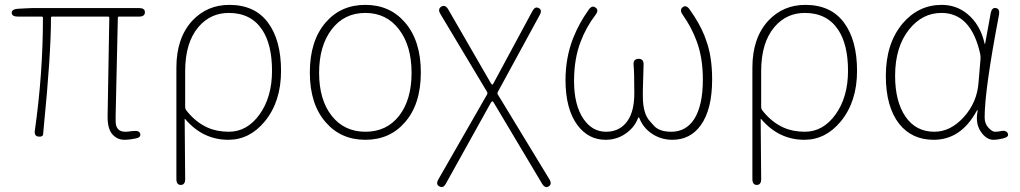

<svg xmlns="http://www.w3.org/2000/svg" viewBox="-20 -560 4179 787"><path d="M516 11Q503 13 490 13Q461 13 441 -9Q421 -31 421 -81L428 -487Q428 -492 423 -492H194Q189 -492 189 -487Q189 -336 159 -35Q158 -23 157 -11Q156 2 138 0Q119 -2 123 -26Q156 -259 156 -487Q156 -492 151 -492H53Q29 -492 28 -507Q28 -522 52 -524L89 -526Q101 -527 114 -527H550Q574 -527 574 -510Q574 -492 550 -492H468Q463 -492 463 -487L454 -87Q454 -75 454 -63Q454 -20 494 -20Q505 -20 516 -22L528 -23Q551 -26 555 -11Q558 4 534 8Z M721 198Q703 198 703 174V-283Q703 -404 768 -475Q829 -540 920 -540Q1024 -540 1078 -468Q1132 -396 1132 -269.5Q1132 -143 1065 -62Q1003 13 916 13Q812 13 740 -71Q737 -75 737 -70L739 174Q739 198 721 198ZM918 -20Q993 -20 1044 -91Q1095 -162 1095 -270Q1095 -378 1054 -439Q1008 -507 918 -507Q843 -507 794 -450Q739 -386 739 -268V-122Q739 -113 745 -106Q782 -59 831 -37Q869 -20 918 -20Z M1315 -59Q1250 -133 1250 -263Q1250 -393 1315 -468Q1377 -540 1477.5 -540Q1578 -540 1640 -468Q1705 -393 1705 -263Q1705 -133 1640 -59Q1578 13 1477.5 13Q1377 13 1315 -59ZM1339.5 -85.5Q1391 -20 1478 -20Q1565 -20 1616 -85.5Q1667 -151 1667 -261.5Q1667 -372 1615.5 -439.5Q1564 -507 1477.5 -507Q1391 -507 1339.5 -439.5Q1288 -372 1288 -261.5Q1288 -151 1339.5 -85.5Z M1808 192Q1797 213 1781 204Q1765 196 1777 175L1976 -172Q1980 -178 1976 -184L1785 -503Q1773 -523 1789 -533Q1805 -542 1817 -522L1992 -219Q1996 -213 1998 -213Q2000 -213 2003 -219L2162 -514Q2173 -535 2188 -527Q2204 -519 2192 -498L2021 -184Q2017 -178 2021 -172L2232 175Q2244 195 2229 204Q2214 213 2202 193L2004 -139Q2000 -145 1998 -145Q1996 -145 1992 -139Z M2462 13Q2392 13 2347 -47Q2298 -113 2298 -232Q2298 -323 2329 -403Q2354 -466 2393 -520Q2407 -540 2421 -529Q2436 -519 2421 -499Q2382 -448 2360 -389Q2333 -319 2333 -228Q2333 -129 2372 -72Q2408 -20 2464 -20Q2513 -20 2543 -53Q2580 -93 2580 -177Q2580 -267 2577 -294Q2575 -318 2597 -319Q2619 -319 2618 -295L2615 -189Q2615 -177 2615 -165Q2615 -93 2645 -62Q2653 -53 2661 -44Q2683 -20 2732 -20Q2791 -20 2825 -71Q2861 -127 2861 -234Q2861 -323 2836 -390Q2816 -446 2778 -500Q2764 -520 2779 -531Q2793 -541 2807 -521Q2847 -465 2867 -415Q2871 -404 2875 -393Q2899 -328 2899 -234Q2899 -111 2852 -46Q2809 13 2736 13Q2691 13 2654.5 -10.5Q2618 -34 2602 -73Q2600 -79 2598 -79Q2596 -79 2594 -73Q2579 -35 2541 -10Q2506 13 2462 13Z M3082 198Q3064 198 3064 174V-283Q3064 -404 3129 -475Q3190 -540 3281 -540Q3385 -540 3439 -468Q3493 -396 3493 -269.5Q3493 -143 3426 -62Q3364 13 3277 13Q3173 13 3101 -71Q3098 -75 3098 -70L3100 174Q3100 198 3082 198ZM3279 -20Q3354 -20 3405 -91Q3456 -162 3456 -270Q3456 -378 3415 -439Q3369 -507 3279 -507Q3204 -507 3155 -450Q3100 -386 3100 -268V-122Q3100 -113 3106 -106Q3143 -59 3192 -37Q3230 -20 3279 -20Z M3807 13Q3718 13 3666 -52Q3611 -122 3611 -249Q3611 -382 3680 -464Q3745 -540 3840 -540Q3900 -540 3945 -503Q3998 -460 4016 -381Q4017 -376 4018 -381L4041 -507Q4046 -530 4062 -527Q4079 -524 4075 -500Q4016 -192 4016 -79Q4016 -53 4031.5 -36.5Q4047 -20 4058 -20Q4069 -20 4080 -22L4083 -23Q4105 -27 4111 -13Q4117 1 4093 7L4079 10Q4066 13 4052 13Q4024 13 4002 -18Q3977 -52 3987 -104Q3988 -109 3986.5 -109Q3985 -109 3982 -103Q3918 13 3807 13ZM3810 -20Q3876 -20 3930.5 -80Q3985 -140 3991 -222L3999 -317Q4000 -328 3998 -338Q3961 -507 3839 -507Q3761 -507 3707 -440Q3649 -368 3649 -249Q3649 -144 3691.5 -82Q3734 -20 3810 -20Z"/></svg>

Font: Resource Han Rounded JP ExtraLight
Style: Regular
Weight: 250
Designer: Cyano Hao (round all glyphs); Ryoko NISHIZUKA 西塚涼子 (kana, bopomofo & ideographs); Paul D. Hunt (Latin, Greek & Cyrillic)
Foundry: Cyano Hao
Version: 0.990